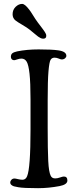

<svg xmlns="http://www.w3.org/2000/svg" viewBox="-20 -962 399 989"><path d="M132.8 -809.1Q118.7 -820.3 94.7 -834.2Q70.8 -848.1 60.1 -856.4Q44.9 -868.2 44.9 -888.7Q44.9 -911.6 60.5 -926.8Q76.2 -941.9 94.2 -941.9Q107.9 -941.9 129.9 -913.1Q137.2 -904.3 149.7 -883.8Q162.1 -863.3 174.8 -846.2Q181.2 -837.9 189.5 -826.9Q197.8 -815.9 201.9 -810.3Q206.1 -804.7 210.4 -798.1Q214.8 -791.5 216.6 -786.9Q218.3 -782.2 218.3 -777.3Q218.3 -762.7 202.6 -762.7Q195.8 -762.7 188.7 -766.1Q181.6 -769.5 176.5 -773.4Q171.4 -777.3 157.5 -788.8Q143.6 -800.3 132.8 -809.1ZM137.2 -295.4V-450.7Q137.2 -536.1 132.1 -582.3Q127 -628.4 117.4 -644.3Q107.9 -660.2 90.3 -660.2Q80.6 -660.2 68.6 -656Q56.6 -651.9 52.7 -651.9Q45.4 -651.9 40.8 -656.7Q36.1 -661.6 36.1 -668.9Q36.1 -681.6 43.5 -687.5Q50.8 -693.4 68.4 -697.3Q118.2 -707.5 178.7 -707.5Q248 -707.5 280.8 -702.6Q321.8 -696.8 321.8 -674.3Q321.8 -667.5 314.9 -661.6Q308.1 -655.8 297.9 -655.8Q293 -655.8 282.2 -660.4Q271.5 -665 261.2 -665Q247.1 -665 240.5 -653.8Q233.9 -642.6 229.7 -594.7Q225.6 -546.9 225.6 -446.8V-301.8Q225.6 -190.4 228.5 -133.1Q231.4 -75.7 241.2 -56.6Q247.6 -43 264.2 -43Q275.9 -43 289.3 -47.9Q302.7 -52.7 309.1 -52.7Q327.1 -52.7 327.1 -32.2Q327.1 -11.2 286.6 -3.4Q230 7.3 176.3 7.3Q100.1 7.3 74.2 2.4Q59.6 0 52 -2.2Q44.4 -4.4 38.6 -9.5Q32.7 -14.6 32.7 -22.5Q32.7 -29.3 38.8 -35.9Q44.9 -42.5 54.7 -42.5Q59.6 -42.5 72.5 -39.3Q85.4 -36.1 95.7 -36.1Q112.3 -36.1 119.6 -54.2Q137.2 -95.7 137.2 -295.4Z"/></svg>

Font: Cooper*
Style: Regular
Weight: 400
Designer: Owen Earl
Foundry: indestructible type*
Version: Version 0.001